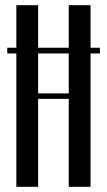

<svg xmlns="http://www.w3.org/2000/svg" viewBox="-20 -720 412 740"><path d="M127 -700V-536H245V-700H329V-536H365V-514H329V0H245V-339H127V0H43V-514H8V-536H43V-700ZM245 -360V-514H127V-360Z"/></svg>

Font: Moniqa SemBd Narrow Heading
Style: Regular
Weight: 600
Width: 4
Designer: Rajesh Rajput
Foundry: Rajesh Rajput
Version: Version 1.000